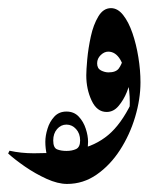

<svg xmlns="http://www.w3.org/2000/svg" viewBox="-45 -293 396 474"><path d="M301.8 -89.8Q301.8 -48.3 288.6 -4.2Q275.4 40 251.2 77.4Q227.1 114.7 193.8 137.9Q160.6 161.1 120.6 161.1Q97.7 161.1 69.8 148.4Q42 135.7 16.6 118.2Q-8.8 100.6 -24.9 85.9L-21.5 79.1Q6.8 85.4 38.6 85.4Q102.1 85.4 146.2 76.2Q190.4 66.9 222.2 40.3Q253.9 13.7 279.3 -38.6ZM272 -2Q275.4 -17.1 275.4 -40.5Q275.4 -68.4 269.5 -97.2Q263.7 -126 252 -145.8Q240.2 -165.5 222.2 -165.5Q212.4 -165.5 203.6 -157Q194.8 -148.4 194.8 -136.7Q194.8 -124 204.3 -119.1Q213.9 -114.3 222.7 -114.3Q241.2 -114.3 248.3 -124Q255.4 -133.8 258.8 -147.5L278.8 -98.6Q275.9 -85 268.1 -65.7Q260.3 -46.4 247.8 -31.5Q235.4 -16.6 218.3 -16.6Q194.3 -16.6 181.2 -44.7Q168 -72.8 168 -106.9Q168 -119.6 170.4 -146.7Q172.9 -173.8 179.2 -202.9Q185.5 -231.9 197.8 -252.4Q210 -272.9 229 -272.9Q245.6 -272.9 259 -255.9Q272.5 -238.8 282 -211.2Q291.5 -183.6 296.6 -151.6Q301.8 -119.6 301.8 -89.8Q298.3 -61.5 290.3 -40.3Q282.2 -19 272 -2ZM119.1 128.4Q96.7 128.4 85.4 117.4Q74.2 106.4 70.6 89.8Q66.9 73.2 66.9 57.1Q66.9 42 72.3 24.7Q77.6 7.3 89.1 -5.1Q100.6 -17.6 119.1 -17.6Q137.7 -17.6 149.4 -5.1Q161.1 7.3 166.7 24.7Q172.4 42 172.4 57.1Q172.4 81.5 162.8 105Q153.3 128.4 119.1 128.4ZM119.1 79.6Q132.8 79.6 142.8 75Q152.8 70.3 152.8 53.7Q152.8 36.6 142.8 25.6Q132.8 14.6 119.1 14.6Q105.5 14.6 95.9 25.6Q86.4 36.6 86.4 53.7Q86.4 71.8 95.9 75.7Q105.5 79.6 119.1 79.6Z"/></svg>

Font: Lateef ExtraBold
Style: Regular
Weight: 800
Designer: SIL International
Foundry: SIL International
Version: Version 4.200